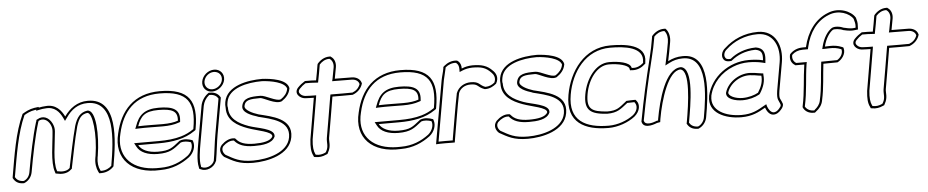

<svg xmlns="http://www.w3.org/2000/svg" viewBox="-41 -929 6175 1277"><g transform="rotate(-5 3046.5 -290.5)"><path d="M7 -9C19 15 39 32 75 32H80C109 21 130 -4 136 -36C156 -149 181 -274 209 -364C210 -367 211 -369 212 -372C239 -388 272 -377 290 -340C297 -325 300 -309 298 -292C293 -216 267 -91 291 -24L294 -14L305 -12C329 -6 370 -4 397 -30L405 -37L406 -45C425 -135 441 -225 465 -314C483 -371 501 -391 539 -397C575 -397 592 -249 569 -107L567 -97C560 -59 566 -25 578 -1L584 10H597C632 10 663 -6 682 -28L683 -35C711 -195 754 -478 549 -477C478 -477 427 -437 391 -386C371 -427 335 -474 265 -466C252 -465 237 -464 220 -460L221 -465L191 -461C159 -456 131 -441 110 -428C54 -307 33 -160 8 -17ZM22 -14 23 -17C48 -158 69 -302 122 -419C142 -431 165 -442 191 -446L203 -448L202 -441L221 -445C237 -449 250 -450 264 -451C326 -458 358 -418 377 -378L387 -357L403 -379C436 -427 481 -462 546 -462C732 -463 697 -201 668 -35V-33C652 -17 628 -5 600 -5H595L592 -10C581 -32 576 -62 582 -97L584 -107C606 -243 600 -412 542 -412H541H540C494 -405 469 -375 451 -316V-315C427 -225 410 -135 391 -45V-43L388 -40C370 -22 335 -21 312 -27H311H307L305 -31C283 -92 308 -216 314 -293C316 -315 311 -331 303 -348C283 -388 244 -407 206 -384L198 -380L197 -372C197 -372 195 -368 194 -365C166 -274 141 -149 121 -36C116 -10 101 8 80 17H78C49 17 32 4 22 -14Z M732 -243C690 -77 798 34 991 24C1071 24 1135 -5 1187 -44C1222 -72 1235 -115 1224 -147L1221 -155C1196 -164 1166 -171 1135 -159L1131 -156C1081 -117 1066 -99 985 -99C920 -99 875 -121 858 -154H993C1090 -154 1171 -169 1236 -214L1246 -221L1248 -231C1280 -410 1228 -499 1032 -499C857 -499 765 -391 732 -243ZM747 -242C779 -385 863 -484 1029 -484C1217 -484 1264 -404 1233 -231L1232 -228L1229 -226C1204 -209 1178 -196 1147 -187C1103 -174 1053 -169 996 -169H832L845 -145C865 -106 915 -84 983 -84C1067 -84 1090 -107 1138 -144L1140 -146C1163 -154 1186 -150 1208 -143L1210 -140C1219 -114 1207 -78 1179 -55C1128 -17 1069 9 993 9H992C973 10 957 9 940 8C789 -4 711 -102 747 -242ZM848 -263 868 -264C922 -266 979 -264 1031 -264C1075 -264 1109 -269 1137 -279L1149 -283L1150 -294C1157 -369 1108 -390 1014 -390C919 -390 880 -352 855 -281ZM869 -279C892 -345 921 -375 1011 -375C1104 -375 1141 -357 1135 -293C1110 -284 1076 -279 1033 -279C981 -279 924 -281 869 -279Z M1319 -538C1312 -499 1339 -466 1379 -466C1419 -466 1458 -498 1465 -537C1472 -577 1445 -610 1404 -610C1364 -610 1326 -578 1319 -538ZM1258 -138C1249 -88 1236 -17 1247 28L1248 37L1257 42C1295 61 1347 39 1363 -2L1365 -4V-7C1375 -61 1381 -129 1390 -178L1433 -421C1422 -444 1399 -460 1365 -460H1355L1346 -453C1323 -435 1305 -406 1300 -376ZM1334 -538C1340 -570 1369 -595 1401 -595C1434 -595 1456 -569 1450 -537C1445 -507 1414 -481 1382 -481C1350 -481 1329 -507 1334 -538ZM1273 -138 1315 -376C1320 -402 1335 -427 1354 -442L1358 -445H1362C1390 -445 1408 -432 1417 -416L1375 -178C1366 -129 1359 -58 1350 -8L1349 -5C1347 -2 1347 0 1345 3C1330 28 1293 42 1266 29L1262 27V23V22C1252 -18 1264 -88 1273 -138Z M1460 -389C1458 -377 1457 -364 1459 -350C1457 -265 1527 -227 1593 -203C1655 -180 1754 -167 1752 -135C1739 -104 1684 -96 1629 -96C1565 -96 1530 -111 1509 -137L1503 -143L1493 -144C1465 -146 1435 -130 1413 -108L1411 -106C1386 -76 1401 -43 1421 -26C1476 4 1514 30 1609 30C1706 30 1857 -2 1877 -118C1899 -243 1759 -266 1673 -288C1634 -300 1580 -325 1585 -352C1592 -391 1625 -395 1694 -395C1715 -395 1793 -344 1833 -361L1836 -362L1838 -364C1862 -380 1886 -405 1892 -439L1893 -444C1883 -505 1773 -518 1718 -521H1716C1623 -521 1479 -497 1460 -389ZM1421 -97 1422 -98 1423 -99C1442 -118 1469 -131 1490 -129H1495L1497 -126C1522 -97 1560 -81 1626 -81C1678 -81 1746 -85 1766 -131L1767 -134V-137C1770 -187 1653 -197 1600 -217C1534 -241 1473 -276 1474 -352V-353L1473 -354C1471 -367 1473 -379 1475 -389C1491 -480 1618 -506 1713 -506H1715C1773 -503 1868 -486 1878 -441L1877 -439C1872 -411 1852 -390 1831 -376L1830 -375H1829C1800 -363 1730 -410 1696 -410C1631 -410 1580 -407 1570 -352C1562 -308 1630 -285 1666 -274V-273C1757 -250 1881 -228 1862 -118C1844 -18 1709 15 1611 15C1520 15 1485 -9 1431 -39C1413 -55 1407 -79 1421 -97Z M1951 -443C1918 -407 1955 -371 1990 -368C2011 -367 2029 -366 2049 -366C2033 -274 2018 -180 2002 -90V-89C1997 -43 1999 -8 2012 16L2016 26L2027 28C2050 32 2074 29 2097 18L2107 14L2112 4C2135 -36 2123 -69 2127 -92C2143 -180 2157 -271 2173 -363C2216 -362 2260 -363 2302 -363H2308C2341 -375 2366 -399 2376 -433L2374 -440C2366 -465 2340 -479 2311 -479C2273 -479 2238 -480 2199 -480C2204 -504 2208 -530 2213 -556C2218 -586 2208 -613 2188 -626L2183 -630H2176C2141 -630 2113 -611 2094 -588L2092 -580C2086 -544 2081 -514 2074 -480C2054 -481 2032 -483 2007 -482H2000C1981 -470 1967 -460 1951 -443ZM1962 -434C1975 -448 1986 -457 2002 -467H2004C2029 -468 2049 -466 2070 -465L2086 -464L2089 -480C2096 -514 2101 -544 2107 -580L2108 -583C2124 -601 2146 -615 2173 -615H2175L2178 -613C2193 -603 2202 -581 2198 -556C2193 -530 2189 -505 2184 -481L2180 -465H2196C2235 -465 2271 -464 2309 -464C2334 -464 2353 -453 2359 -434V-433L2360 -430C2351 -405 2334 -388 2308 -378H2305C2263 -378 2219 -377 2176 -378H2161L2158 -363C2142 -271 2128 -180 2112 -92C2107 -61 2119 -36 2099 -2L2096 3L2092 4V5C2072 14 2053 17 2033 13L2028 12L2027 8L2026 7C2016 -13 2012 -45 2017 -89V-90C2033 -180 2048 -274 2064 -366L2066 -381H2051C2032 -381 2015 -382 1994 -383C1984 -384 1973 -388 1965 -395C1951 -407 1949 -420 1962 -434Z M2338 -243C2296 -77 2404 34 2597 24C2677 24 2741 -5 2793 -44C2828 -72 2841 -115 2830 -147L2827 -155C2802 -164 2772 -171 2741 -159L2737 -156C2687 -117 2672 -99 2591 -99C2526 -99 2481 -121 2464 -154H2599C2696 -154 2777 -169 2842 -214L2852 -221L2854 -231C2886 -410 2834 -499 2638 -499C2463 -499 2371 -391 2338 -243ZM2353 -242C2385 -385 2469 -484 2635 -484C2823 -484 2870 -404 2839 -231L2838 -228L2835 -226C2810 -209 2784 -196 2753 -187C2709 -174 2659 -169 2602 -169H2438L2451 -145C2471 -106 2521 -84 2589 -84C2673 -84 2696 -107 2744 -144L2746 -146C2769 -154 2792 -150 2814 -143L2816 -140C2825 -114 2813 -78 2785 -55C2734 -17 2675 9 2599 9H2598C2579 10 2563 9 2546 8C2395 -4 2317 -102 2353 -242ZM2454 -263 2474 -264C2528 -266 2585 -264 2637 -264C2681 -264 2715 -269 2743 -279L2755 -283L2756 -294C2763 -369 2714 -390 2620 -390C2525 -390 2486 -352 2461 -281ZM2475 -279C2498 -345 2527 -375 2617 -375C2710 -375 2747 -357 2741 -293C2716 -284 2682 -279 2639 -279C2587 -279 2530 -281 2475 -279Z M2832 13 2858 12C2883 11 2905 12 2932 12H2957L2961 -13C2979 -114 2994 -214 3014 -312C3025 -343 3056 -363 3094 -363C3148 -363 3136 -343 3184 -325L3188 -324H3192C3220 -324 3245 -337 3265 -354C3289 -396 3267 -427 3252 -441C3216 -479 3178 -489 3117 -489C3091 -488 3070 -484 3046 -474C3047 -495 3040 -515 3024 -526L3020 -529C2985 -535 2953 -519 2934 -503L2925 -495L2924 -485C2920 -460 2911 -435 2906 -408ZM2850 -3 2921 -408C2926 -434 2934 -458 2939 -485V-489L2943 -493C2958 -506 2985 -518 3012 -515L3013 -514H3014L3013 -513C3025 -505 3030 -490 3030 -472V-452L3049 -460C3071 -469 3091 -473 3115 -474C3175 -474 3206 -466 3240 -430C3254 -417 3269 -393 3254 -362C3237 -348 3217 -339 3195 -339H3193H3191C3151 -354 3156 -378 3097 -378C3054 -378 3015 -354 3000 -315L2999 -314V-312C2979 -213 2964 -114 2946 -13L2945 -3H2935C2908 -3 2886 -4 2860 -3Z M3295 -389C3293 -377 3292 -364 3294 -350C3292 -265 3362 -227 3428 -203C3490 -180 3589 -167 3587 -135C3574 -104 3519 -96 3464 -96C3400 -96 3365 -111 3344 -137L3338 -143L3328 -144C3300 -146 3270 -130 3248 -108L3246 -106C3221 -76 3236 -43 3256 -26C3311 4 3349 30 3444 30C3541 30 3692 -2 3712 -118C3734 -243 3594 -266 3508 -288C3469 -300 3415 -325 3420 -352C3427 -391 3460 -395 3529 -395C3550 -395 3628 -344 3668 -361L3671 -362L3673 -364C3697 -380 3721 -405 3727 -439L3728 -444C3718 -505 3608 -518 3553 -521H3551C3458 -521 3314 -497 3295 -389ZM3256 -97 3257 -98 3258 -99C3277 -118 3304 -131 3325 -129H3330L3332 -126C3357 -97 3395 -81 3461 -81C3513 -81 3581 -85 3601 -131L3602 -134V-137C3605 -187 3488 -197 3435 -217C3369 -241 3308 -276 3309 -352V-353L3308 -354C3306 -367 3308 -379 3310 -389C3326 -480 3453 -506 3548 -506H3550C3608 -503 3703 -486 3713 -441L3712 -439C3707 -411 3687 -390 3666 -376L3665 -375H3664C3635 -363 3565 -410 3531 -410C3466 -410 3415 -407 3405 -352C3397 -308 3465 -285 3501 -274V-273C3592 -250 3716 -228 3697 -118C3679 -18 3544 15 3446 15C3355 15 3320 -9 3266 -39C3248 -55 3242 -79 3256 -97Z M3738 -238C3705 -53 3828 5 3985 5C4049 5 4117 -20 4162 -55C4203 -89 4206 -134 4186 -158L4179 -166H4166C4155 -165 4135 -166 4118 -164L4111 -158C4068 -125 4053 -105 3987 -105C3881 -112 3848 -133 3865 -232C3882 -330 3945 -416 4023 -416C4088 -416 4150 -399 4157 -378L4160 -365L4174 -364C4206 -361 4237 -375 4256 -393L4265 -400L4266 -410C4287 -531 4132 -541 4043 -541C3868 -541 3765 -392 3738 -238ZM3753 -238C3779 -388 3877 -526 4041 -526C4134 -526 4269 -513 4251 -410V-406L4247 -403C4231 -388 4205 -376 4178 -379H4173L4171 -385C4160 -418 4091 -431 4026 -431C3935 -431 3868 -333 3850 -232C3831 -125 3874 -97 3983 -90H3984C4054 -90 4077 -115 4119 -147L4122 -150C4138 -151 4155 -150 4165 -151H4171L4173 -147C4188 -129 4187 -94 4154 -66C4111 -33 4048 -10 3988 -10C3834 -10 3722 -64 3753 -238Z M4206 -19 4207 -14C4221 39 4308 0 4308 0L4330 -4L4333 -25C4356 -156 4413 -339 4494 -341C4560 -329 4528 -110 4506 13L4504 21C4516 46 4539 62 4574 62H4580L4586 59C4612 47 4632 20 4637 -9C4662 -149 4708 -433 4516 -428C4481 -428 4448 -419 4418 -403C4427 -444 4434 -482 4442 -528C4448 -561 4441 -593 4425 -613L4418 -620H4408C4374 -620 4345 -601 4326 -578L4325 -570C4316 -519 4310 -485 4297 -434C4259 -280 4235 -173 4207 -24ZM4222 -22V-24C4250 -173 4273 -279 4311 -433C4324 -484 4331 -519 4340 -570V-573C4356 -591 4380 -605 4406 -605H4410L4413 -602C4427 -585 4432 -557 4427 -528C4419 -482 4412 -445 4403 -404L4397 -376L4424 -390C4452 -405 4481 -413 4514 -413C4687 -417 4648 -156 4622 -9C4618 15 4601 37 4581 46L4579 47H4577C4548 47 4530 34 4520 16L4521 13C4541 -102 4585 -340 4500 -356H4498H4497C4394 -353 4340 -150 4318 -25L4317 -16L4305 -14L4303 -13L4301 -12C4281 -4 4231 10 4223 -20Z M4669 -147C4649 -36 4764 11 4871 11C4945 11 4988 -13 5033 -39C5039 -22 5054 9 5082 12C5107 14 5126 -3 5136 -15C5146 -26 5156 -39 5153 -56L5152 -57C5140 -95 5129 -82 5138 -143L5171 -331C5189 -433 5149 -545 5029 -545C4938 -545 4861 -510 4805 -458C4776 -437 4768 -395 4793 -375C4804 -367 4819 -366 4837 -368L4844 -373C4880 -402 4932 -427 5002 -428C5043 -421 5051 -402 5047 -354C5017 -362 4980 -364 4952 -364C4818 -364 4698 -274 4669 -149ZM4684 -147V-149C4704 -233 4766 -298 4846 -329C4878 -342 4914 -349 4950 -349C4977 -349 5013 -346 5041 -339L5061 -334L5063 -355C5068 -406 5055 -435 5007 -443H5006H5005C4931 -442 4874 -415 4836 -384L4833 -382C4817 -381 4809 -383 4803 -387C4800 -389 4800 -392 4798 -394C4788 -409 4796 -434 4813 -447L4814 -448C4867 -497 4939 -530 5026 -530C5134 -530 5173 -429 5156 -331L5123 -143C5114 -80 5128 -82 5138 -50V-48C5139 -41 5134 -34 5125 -24C5116 -13 5103 -2 5086 -3C5067 -5 5053 -29 5047 -46L5043 -61L5027 -52C4982 -26 4944 -4 4874 -4C4768 -4 4667 -50 4684 -147ZM4783 -160C4778 -118 4841 -101 4889 -101C4931 -101 4973 -113 5001 -129L5005 -132L5008 -136C5034 -177 5046 -215 5041 -257V-267L5030 -268C5008 -270 4993 -275 4972 -276H4971C4890 -289 4805 -233 4784 -163V-162ZM4798 -161C4817 -222 4893 -273 4966 -261H4968C4987 -260 5003 -255 5027 -253C5031 -215 5020 -181 4995 -142C4971 -128 4930 -116 4891 -116C4842 -116 4795 -137 4798 -161Z M5228 -370C5223 -343 5233 -318 5255 -305L5259 -302H5318C5304 -212 5303 -119 5283 -27L5282 -20C5292 5 5317 23 5351 23H5361L5369 16C5390 1 5410 -23 5415 -54C5434 -139 5435 -218 5445 -296C5473 -296 5502 -297 5531 -297H5539C5569 -311 5597 -348 5589 -384L5586 -393L5576 -397C5552 -407 5527 -411 5496 -410C5486 -410 5476 -409 5465 -409C5479 -466 5506 -501 5527 -515C5536 -521 5576 -518 5597 -507H5599C5630 -499 5655 -498 5668 -500L5694 -503L5695 -528C5697 -548 5692 -566 5687 -583L5686 -584C5660 -628 5579 -662 5504 -630C5417 -596 5362 -516 5339 -416H5318C5282 -416 5251 -402 5230 -378ZM5243 -370 5244 -373C5262 -391 5286 -401 5316 -401H5351L5354 -415C5376 -512 5428 -585 5508 -616C5575 -645 5649 -614 5672 -575V-574C5677 -557 5681 -543 5680 -526L5679 -516L5669 -515C5659 -513 5636 -514 5606 -522H5604H5603C5580 -533 5539 -540 5520 -527C5493 -509 5465 -470 5450 -410L5446 -394H5462C5474 -394 5484 -395 5494 -395C5524 -396 5546 -392 5569 -383L5573 -381L5574 -378C5579 -351 5560 -324 5538 -312H5534C5505 -312 5476 -311 5448 -311H5432L5430 -295C5420 -216 5419 -138 5400 -55V-54C5395 -28 5378 -9 5361 4V5L5358 8H5354C5327 8 5306 -6 5297 -24L5298 -27C5319 -122 5319 -213 5333 -302L5336 -317H5266C5265 -318 5265 -317 5264 -318C5247 -329 5239 -348 5243 -370Z M5668 -443C5635 -407 5672 -371 5707 -368C5728 -367 5746 -366 5766 -366C5750 -274 5735 -180 5719 -90V-89C5714 -43 5716 -8 5729 16L5733 26L5744 28C5767 32 5791 29 5814 18L5824 14L5829 4C5852 -36 5840 -69 5844 -92C5860 -180 5874 -271 5890 -363C5933 -362 5977 -363 6019 -363H6025C6058 -375 6083 -399 6093 -433L6091 -440C6083 -465 6057 -479 6028 -479C5990 -479 5955 -480 5916 -480C5921 -504 5925 -530 5930 -556C5935 -586 5925 -613 5905 -626L5900 -630H5893C5858 -630 5830 -611 5811 -588L5809 -580C5803 -544 5798 -514 5791 -480C5771 -481 5749 -483 5724 -482H5717C5698 -470 5684 -460 5668 -443ZM5679 -434C5692 -448 5703 -457 5719 -467H5721C5746 -468 5766 -466 5787 -465L5803 -464L5806 -480C5813 -514 5818 -544 5824 -580L5825 -583C5841 -601 5863 -615 5890 -615H5892L5895 -613C5910 -603 5919 -581 5915 -556C5910 -530 5906 -505 5901 -481L5897 -465H5913C5952 -465 5988 -464 6026 -464C6051 -464 6070 -453 6076 -434V-433L6077 -430C6068 -405 6051 -388 6025 -378H6022C5980 -378 5936 -377 5893 -378H5878L5875 -363C5859 -271 5845 -180 5829 -92C5824 -61 5836 -36 5816 -2L5813 3L5809 4V5C5789 14 5770 17 5750 13L5745 12L5744 8L5743 7C5733 -13 5729 -45 5734 -89V-90C5750 -180 5765 -274 5781 -366L5783 -381H5768C5749 -381 5732 -382 5711 -383C5701 -384 5690 -388 5682 -395C5668 -407 5666 -420 5679 -434Z"/></g></svg>

Font: Snowfall
Style: BlkOlObl
Weight: 900
Designer: Jasper
Foundry: Cannot Into Space Fonts
Version: Version 0.9